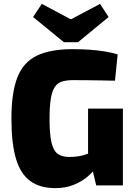

<svg xmlns="http://www.w3.org/2000/svg" viewBox="-20 -958 699 992"><path d="M355 -704Q406 -704 445.5 -701Q485 -698 519.5 -692.5Q554 -687 588 -677L574 -541Q538 -542 504 -542.5Q470 -543 435 -543.5Q400 -544 357 -544Q322 -544 298.5 -536Q275 -528 261.5 -506Q248 -484 242 -444.5Q236 -405 236 -344Q236 -267 245.5 -224Q255 -181 277 -164Q299 -147 338 -147Q364 -147 385.5 -150.5Q407 -154 424.5 -160.5Q442 -167 455 -172L474 -90Q461 -70 432.5 -45.5Q404 -21 362 -3.5Q320 14 265 14Q187 14 136.5 -22.5Q86 -59 62.5 -138Q39 -217 39 -345Q39 -479 69.5 -557.5Q100 -636 169.5 -670Q239 -704 355 -704ZM615 -397V0H477L452 -106L435 -139V-397ZM497 -938 541 -870 383 -740H310L151 -870L196 -938L342 -860H350Z"/></svg>

Font: Exo 2 ExtraBold
Style: Regular
Weight: 800
Designer: Natanael Gama
Foundry: Natanael Gama
Version: Version 2.010